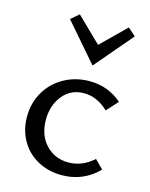

<svg xmlns="http://www.w3.org/2000/svg" viewBox="-107 -760 653 836"><g transform="rotate(15 219.5 -342.5)"><path d="M41 -202Q41 -264 70.5 -314Q100 -364 151.5 -392.5Q203 -421 266 -421Q349 -421 411 -367L365 -316Q314 -364 256 -364Q196 -364 160 -319.5Q124 -275 124 -210Q124 -140 164.5 -97.5Q205 -55 266 -55Q328 -55 379 -101L417 -63Q349 6 252 6Q192 6 143.5 -20.5Q95 -47 68 -94.5Q41 -142 41 -202ZM112 -660 148 -691 259 -583 369 -691 404 -660 259 -490Z"/></g></svg>

Font: Ysabeau Medium
Style: Regular
Weight: 500
Designer: Christian Thalmann (Catharsis Fonts)
Version: Version 0.003